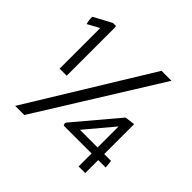

<svg xmlns="http://www.w3.org/2000/svg" viewBox="-183 -916 1130 1130"><g transform="rotate(45 381.5 -351.5)"><path d="M720 -94 715 -144H658V-393L595 -385L369 -117C364 -109 366 -99 372 -94H603V14H658V-94ZM603 -319V-144H456ZM117 -314H176V-710C176 -715 175 -720 174 -726C170 -727 165 -727 161 -726H149L48 -672C44 -670 40 -668 37 -665C36 -649 39 -627 44 -612L117 -652ZM163 26 633 -729H550L87 26Z"/></g></svg>

Font: Bluebird
Style: LiNrw
Weight: 300
Designer: Jasper
Foundry: Cannot Into Space Fonts
Version: Version 0.98